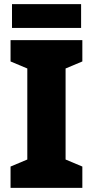

<svg xmlns="http://www.w3.org/2000/svg" viewBox="-20 -908 448 928"><path d="M378 0H31V-103L112 -137V-577L31 -611V-714H378V-611L297 -577V-137L378 -103ZM372 -888V-773H38V-888Z"/></svg>

Font: Noto Sans Lao SemiCondensed Black
Style: Regular
Weight: 900
Width: 4
Designer: Monotype Design Team
Foundry: Monotype Imaging Inc.
Version: Version 2.003; ttfautohint (v1.8.4.7-5d5b)